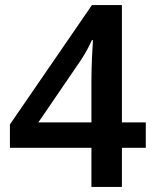

<svg xmlns="http://www.w3.org/2000/svg" viewBox="-20 -736 612 756"><path d="M554 -154V-254H460V-716H342L19 -246V-154H340V0H460V-154ZM340 -422V-254H131L299 -500C315 -524 330 -552 342 -578H346C344 -548 340 -478 340 -422Z"/></svg>

Font: Noto Sans Kayah Li SemiBold
Style: Regular
Weight: 600
Designer: Monotype Design Team, Sérgio Martins
Foundry: Monotype Imaging Inc.
Version: Version 2.002